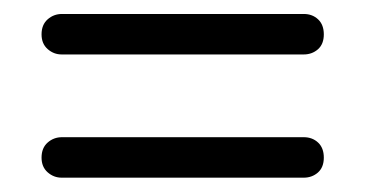

<svg xmlns="http://www.w3.org/2000/svg" viewBox="-20 -478 510 268"><path d="M38 -430Q38 -443.5 46.5 -451Q55 -458.5 66.5 -458.5H404Q416 -458.5 424 -451Q432 -443.5 432 -430Q432 -416.5 423.8 -409.2Q415.5 -402 404 -402H66Q55 -402 46.5 -409.5Q38 -417 38 -430ZM38 -258Q38 -271.5 46.5 -279Q55 -286.5 66.5 -286.5H404Q416 -286.5 424 -279Q432 -271.5 432 -258Q432 -244.5 423.8 -237.2Q415.5 -230 404 -230H66Q55 -230 46.5 -237.5Q38 -245 38 -258Z"/></svg>

Font: Fraunces 144pt S050
Style: Bold
Weight: 700
Version: Version 1.000; ttfautohint (v1.8.3)